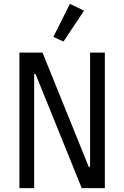

<svg xmlns="http://www.w3.org/2000/svg" viewBox="-20 -969 640 989"><path d="M307 -755 255 -779 340 -949 413 -914ZM163 -588H156V0H80V-698H199L437 -110H444V-698H520V0H401Z"/></svg>

Font: PlemolJP35 Console
Style: Regular
Weight: 400
Version: v2.0.3; ttfautohint (v1.8.4.7-5d5b-dirty) -l 6 -r 45 -G 200 